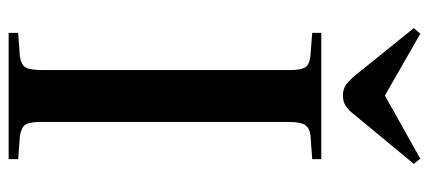

<svg xmlns="http://www.w3.org/2000/svg" viewBox="-294 -698 992 444"><g transform="rotate(90 202.0 -476.0)"><path d="M56 0V-22L111 -26Q130 -29 136 -39.5Q142 -50 142 -78V-651Q142 -676 135.5 -686Q129 -696 108 -698L56 -702V-723H348V-702L293 -698Q276 -696 269 -685.5Q262 -675 262 -647V-74Q262 -48 268.5 -38.5Q275 -29 295 -26L348 -22V0ZM201 -773Q187 -773 177 -779.5Q167 -786 153 -803L45 -937L58 -952L201 -870L347 -952L359 -937L244 -798Q235 -786 225 -779.5Q215 -773 201 -773Z"/></g></svg>

Font: Literata 60pt Medium
Style: Regular
Weight: 500
Designer: Latin by Veronika Burian and Jose Scaglione. Greek by Irene Vlachou. Cyrillic by Vera Evstafieva.
Foundry: TypeTogether
Version: Version 3.103;gftools[0.9.29]